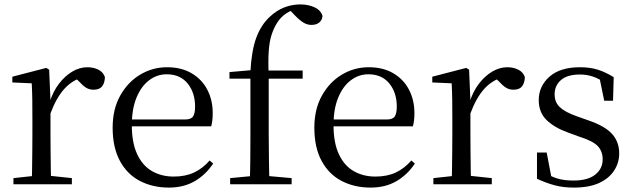

<svg xmlns="http://www.w3.org/2000/svg" viewBox="-20 -836 2875 871"><path d="M41 0V-28L152 -40H193L306 -28V0ZM124 0Q125 -24 125.5 -65Q126 -106 126.5 -150.5Q127 -195 127 -229V-289Q127 -341 126.5 -381Q126 -421 124 -458L36 -462V-488L190 -528L203 -520L209 -379V-378V-229Q209 -195 209.5 -150.5Q210 -106 210.5 -65Q211 -24 212 0ZM208 -319 187 -371H205Q220 -420 247 -455.5Q274 -491 307.5 -511Q341 -531 376 -531Q405 -531 427 -519.5Q449 -508 456 -486Q455 -459 443 -444Q431 -429 404 -429Q385 -429 370 -438.5Q355 -448 338 -467L315 -489L360 -487Q308 -473 271.5 -432.5Q235 -392 208 -319Z M746 15Q673 15 615 -15Q557 -45 524 -106Q491 -167 491 -257Q491 -341 525.5 -402.5Q560 -464 616 -497.5Q672 -531 738 -531Q803 -531 849.5 -503.5Q896 -476 920.5 -429Q945 -382 945 -323Q945 -287 938 -263H530V-294H820Q847 -294 856 -308Q865 -322 865 -352Q865 -416 831 -457.5Q797 -499 736 -499Q692 -499 656 -471.5Q620 -444 599 -392.5Q578 -341 578 -269Q578 -188 602.5 -136Q627 -84 670 -59.5Q713 -35 768 -35Q821 -35 860.5 -53.5Q900 -72 931 -108L947 -94Q914 -44 864 -14.5Q814 15 746 15Z M1024 0V-28L1140 -39H1180L1303 -28V0ZM1113 0Q1115 -57 1115.5 -114.5Q1116 -172 1116 -229V-479H1021V-509L1146 -520L1116 -505V-511Q1121 -606 1142.5 -664.5Q1164 -723 1204 -760Q1235 -789 1270 -802.5Q1305 -816 1342 -816Q1378 -816 1406.5 -803Q1435 -790 1443 -764Q1442 -746 1429 -734.5Q1416 -723 1393 -723Q1374 -723 1356.5 -733.5Q1339 -744 1318 -766L1291 -794V-803H1332V-795Q1304 -792 1279 -775.5Q1254 -759 1238 -734Q1222 -709 1212 -678Q1202 -647 1199 -602.5Q1196 -558 1199 -493V-229Q1199 -172 1200 -114.5Q1201 -57 1202 0ZM1158 -479V-516H1353V-479Z M1661 15Q1588 15 1530 -15Q1472 -45 1439 -106Q1406 -167 1406 -257Q1406 -341 1440.5 -402.5Q1475 -464 1531 -497.5Q1587 -531 1653 -531Q1718 -531 1764.5 -503.5Q1811 -476 1835.5 -429Q1860 -382 1860 -323Q1860 -287 1853 -263H1445V-294H1735Q1762 -294 1771 -308Q1780 -322 1780 -352Q1780 -416 1746 -457.5Q1712 -499 1651 -499Q1607 -499 1571 -471.5Q1535 -444 1514 -392.5Q1493 -341 1493 -269Q1493 -188 1517.5 -136Q1542 -84 1585 -59.5Q1628 -35 1683 -35Q1736 -35 1775.5 -53.5Q1815 -72 1846 -108L1862 -94Q1829 -44 1779 -14.5Q1729 15 1661 15Z M1946 0V-28L2057 -40H2098L2211 -28V0ZM2029 0Q2030 -24 2030.5 -65Q2031 -106 2031.5 -150.5Q2032 -195 2032 -229V-289Q2032 -341 2031.5 -381Q2031 -421 2029 -458L1941 -462V-488L2095 -528L2108 -520L2114 -379V-378V-229Q2114 -195 2114.5 -150.5Q2115 -106 2115.5 -65Q2116 -24 2117 0ZM2113 -319 2092 -371H2110Q2125 -420 2152 -455.5Q2179 -491 2212.5 -511Q2246 -531 2281 -531Q2310 -531 2332 -519.5Q2354 -508 2361 -486Q2360 -459 2348 -444Q2336 -429 2309 -429Q2290 -429 2275 -438.5Q2260 -448 2243 -467L2220 -489L2265 -487Q2213 -473 2176.5 -432.5Q2140 -392 2113 -319Z M2583 15Q2535 15 2496 4.5Q2457 -6 2416 -25V-144H2460L2484 -18L2447 -20V-56Q2475 -37 2506 -27Q2537 -17 2581 -17Q2647 -17 2680.5 -44Q2714 -71 2714 -113Q2714 -150 2691.5 -173.5Q2669 -197 2608 -216L2556 -235Q2495 -257 2459.5 -291.5Q2424 -326 2424 -382Q2424 -445 2472.5 -488Q2521 -531 2611 -531Q2656 -531 2691.5 -520Q2727 -509 2764 -486L2761 -379H2721L2697 -496L2728 -490V-458Q2698 -479 2670 -488.5Q2642 -498 2611 -498Q2554 -498 2525 -473Q2496 -448 2496 -408Q2496 -372 2520 -349.5Q2544 -327 2598 -308L2649 -290Q2725 -264 2757 -228Q2789 -192 2789 -140Q2789 -97 2765.5 -61.5Q2742 -26 2697 -5.5Q2652 15 2583 15Z"/></svg>

Font: Noto Serif JP
Style: Regular
Weight: 400
Designer: Ryoko NISHIZUKA  (kana & ideographs); Frank Grießhammer (Latin, Greek & Cyrillic); Wenlong ZHANG  (bopomofo); Sandoll Co
Foundry: Adobe
Version: Version 2.003-H1;hotconv 1.1.1;makeotfexe 2.6.0